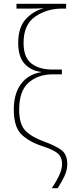

<svg xmlns="http://www.w3.org/2000/svg" viewBox="-20 -780 399 1002"><path d="M199 -18Q255 0 279.5 19Q304 38 304 78Q304 123 250 202H281Q302 170 316.5 139Q331 108 331 76Q331 26 301 3.5Q271 -19 211 -41Q147 -64 113.5 -97Q80 -130 80 -208Q80 -305 129 -348.5Q178 -392 255 -392H303V-417H255Q184 -417 143.5 -449Q103 -481 103 -556Q103 -652 164 -693.5Q225 -735 302 -735H325V-760H66V-735H122Q173 -735 209 -737Q154 -723 114.5 -680Q75 -637 75 -556Q75 -482 109.5 -446Q144 -410 194 -405V-403Q126 -392 89 -341Q52 -290 52 -209Q52 -117 92 -78.5Q132 -40 199 -18Z"/></svg>

Font: Noto Sans Display SemiCondensed Thin
Style: Regular
Weight: 250
Width: 4
Designer: Monotype Design team
Foundry: Monotype Imaging Inc.
Version: 1.000